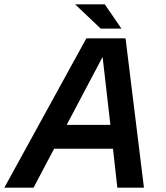

<svg xmlns="http://www.w3.org/2000/svg" viewBox="-83 -867 768 887"><path d="M-63 0 316 -690H497L582 0H459L439 -180H167L72 0ZM225 -290H427L391 -604ZM382 -735 264 -847H401L478 -735Z"/></svg>

Font: Radio Canada Big Medium
Style: Italic
Weight: 500
Italic angle: -12°
Designer: Étienne Aubert Bonn
Foundry: Coppers and Brasses
Version: Version 1.001